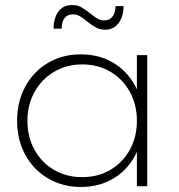

<svg xmlns="http://www.w3.org/2000/svg" viewBox="-20 -740 710 763"><path d="M397 -622Q377 -622 361.5 -630.5Q346 -639 326 -655Q309 -669 296.5 -676Q284 -683 270 -683Q248 -683 236.5 -668Q225 -653 225 -626H193Q193 -668 212 -694Q231 -720 267 -720Q287 -720 302.5 -711.5Q318 -703 338 -687Q355 -673 367.5 -666Q380 -659 394 -659Q416 -659 427.5 -674.5Q439 -690 439 -716H471Q471 -675 451.5 -648.5Q432 -622 397 -622ZM565 -521V0H524V-136Q494 -71 436 -34Q378 3 302 3Q229 3 171 -31Q113 -65 80.5 -124.5Q48 -184 48 -260Q48 -336 80.5 -396Q113 -456 170.5 -490Q228 -524 301 -524Q378 -524 436 -487Q494 -450 524 -385V-521ZM524 -260Q524 -324 496 -375Q468 -426 418.5 -455Q369 -484 307 -484Q245 -484 195.5 -455Q146 -426 117.5 -375Q89 -324 89 -260Q89 -196 117 -145Q145 -94 194.5 -65Q244 -36 307 -36Q369 -36 418.5 -65Q468 -94 496 -145Q524 -196 524 -260Z"/></svg>

Font: TypoPRO Montserrat Alternates
Style: Regular
Weight: 275
Designer: Julieta Ulanovsky
Foundry: Julieta Ulanovsky
Version: Version 6.001